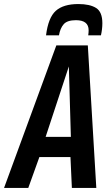

<svg xmlns="http://www.w3.org/2000/svg" viewBox="-54 -931 550 951"><path d="M-34 0 225 -706H381L423 0H302L295 -153H141L86 0ZM172 -253H297L287 -602ZM334 -911Q391 -911 422 -891.5Q453 -872 453 -816Q453 -787 446 -756H383Q384 -763 384.5 -769Q385 -775 385 -781Q385 -831 322 -831Q279 -831 261.5 -811Q244 -791 238 -756H174Q185 -844 222.5 -877.5Q260 -911 334 -911Z"/></svg>

Font: Georama SemiCondensed SemiBold
Style: Italic
Weight: 600
Width: 4
Italic angle: -9°
Designer: Jean-Baptiste Levee
Foundry: Production Type
Version: Version 1.000